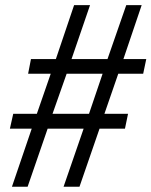

<svg xmlns="http://www.w3.org/2000/svg" viewBox="-20 -710 576 730"><path d="M429.7 -429.7 377 -277.3H466.8L455.1 -220.7H358.4L282.2 0H221.7L297.9 -220.7H161.1L85 0H25.4L100.6 -220.7H17.6L30.3 -277.3H120.1L172.9 -429.7H86.9L97.7 -485.4H192.4L261.7 -690.4H322.3L252 -485.4H388.7L460 -690.4H518.6L449.2 -485.4H536.1L524.4 -429.7ZM370.1 -429.7H233.4L179.7 -277.3H318.4Z"/></svg>

Font: Dinish
Style: Italic
Weight: 400
Italic angle: -12°
Designer: Bert Driehuis
Foundry: Playbeing
Version: Version 3.002; git-62d0f29-release